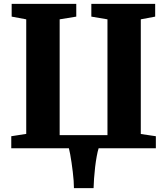

<svg xmlns="http://www.w3.org/2000/svg" viewBox="-20 -763 860 988"><path d="M461.5 205H360.5Q360.5 189 359 167.2Q357.5 145.5 354.5 121.2Q351.5 97 348.2 73.8Q345 50.5 341.2 31Q337.5 11.5 334.5 0H38V-62L115 -74V-663.5L40 -677.5V-743H372.5V-677.5L287 -663.5V-67.5H533V-663.5L450 -677.5V-743H778.5V-677.5L704.5 -663.5V-73.5L782 -62V0H487.5Q482.5 15.5 477.8 41.2Q473 67 469.5 96.8Q466 126.5 464 155.2Q462 184 461.5 205Z"/></svg>

Font: Merriweather 28pt Black
Style: Regular
Weight: 900
Version: Version 2.100